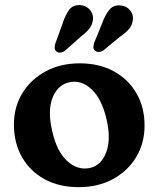

<svg xmlns="http://www.w3.org/2000/svg" viewBox="-20 -741 638 773"><path d="M301.5 -486Q379.5 -486 438 -454Q496.5 -422 529.2 -365.8Q562 -309.5 562 -235.5Q562 -164.5 528.2 -108.5Q494.5 -52.5 434.8 -20Q375 12.5 296.5 12.5Q218.5 12.5 160 -19.2Q101.5 -51 68.8 -108Q36 -165 36 -240Q36 -309.5 69.5 -365Q103 -420.5 162.8 -453.2Q222.5 -486 301.5 -486ZM341 -64.5Q387 -74 407.2 -126.8Q427.5 -179.5 409.5 -258.5Q390.5 -342 349.2 -381Q308 -420 260 -410Q213.5 -400.5 192.2 -349Q171 -297.5 189.5 -216Q208 -131.5 250.2 -93Q292.5 -54.5 341 -64.5ZM232.5 -647.5Q243 -680.5 258 -701Q273 -721.5 302 -720.5Q326 -719 340.8 -702.8Q355.5 -686.5 354.5 -665Q353 -645 341.8 -628.8Q330.5 -612.5 307 -595L242.5 -537.5Q234.5 -531 224.5 -529.5Q214.5 -528 207.5 -533.5Q200 -539.5 200 -548.5Q200 -557.5 203.5 -568ZM392.5 -650.5Q404.5 -683 421 -702.5Q437.5 -722 466.5 -719Q490 -716.5 503.8 -699.5Q517.5 -682.5 515 -661Q512.5 -640.5 500.2 -625.2Q488 -610 463.5 -593.5L397.5 -539Q389 -533 379.2 -532Q369.5 -531 362.5 -537Q355.5 -543.5 356 -552.5Q356.5 -561.5 360.5 -572Z"/></svg>

Font: Fraunces 9pt SuperSoft SemiBold
Style: Regular
Weight: 600
Version: Version 1.000;[0bf87f6ff]